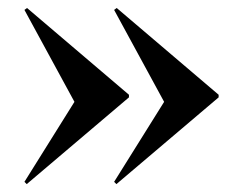

<svg xmlns="http://www.w3.org/2000/svg" viewBox="-20 -449 614 480"><path d="M46.8 11.3 41.1 5.6 166.1 -194.4 41.1 -424.2 47.6 -429 302.4 -212.1V-205.6ZM271 11.3 265.3 5.6 390.3 -194.4 265.3 -424.2 271.8 -429 526.6 -212.1V-205.6Z"/></svg>

Font: Playfair 144pt SemiCondensed ExtraBold
Style: Regular
Weight: 800
Width: 4
Designer: Claus Eggers Sørensen
Foundry: Claus Eggers Sørensen
Version: Version 2.203